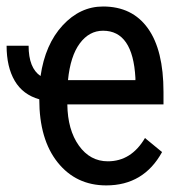

<svg xmlns="http://www.w3.org/2000/svg" viewBox="-28 -558 566 588"><path d="M287.6 -463.9Q245.1 -463.9 216.3 -425Q187.5 -386.2 180.2 -312.5H386.7V-319.3Q378.9 -463.9 287.6 -463.9ZM297.4 9.8Q205.1 9.8 148.7 -60.5Q92.3 -130.9 92.3 -253.9Q42 -268.1 17.1 -310.5Q-7.8 -353 -7.8 -418H59.6Q59.6 -349.6 96.2 -325.2Q110.4 -422.4 163.8 -480.2Q217.3 -538.1 287.6 -538.1Q377 -538.1 424.8 -471.4Q472.7 -404.8 472.7 -276.4V-238.3H178.2Q179.2 -160.2 213.6 -112.1Q248 -64 302.2 -64Q374 -64 416 -135.3L468.3 -92.3Q412.1 9.8 297.4 9.8Z"/></svg>

Font: MAUL Condensed
Style: Condensed Regular
Weight: 400
Designer: MAUL
Version: Version 1.0; 2020; ttfautohint (v1.8.3)